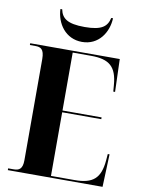

<svg xmlns="http://www.w3.org/2000/svg" viewBox="-99 -997 784 1064"><g transform="rotate(10 292.5 -465.0)"><path d="M302 -771C395 -771 446 -850 449 -930H439C428 -881 399 -855 302 -855C204 -855 173 -881 163 -930H153C156 -850 208 -771 302 -771ZM21 0H554L561 -184H551L548 -147C539 -46 498 -10 395 -10H262V-368H482V-378H262V-704H365C469 -704 510 -668 518 -566L521 -530H531L525 -714H21V-704H52C81 -704 102 -696 102 -639V-70C102 -20 82 -10 52 -10H21Z"/></g></svg>

Font: Noto Serif Display Condensed ExtraBold
Style: Regular
Weight: 800
Width: 3
Designer: Monotype Design Team
Foundry: Monotype Imaging Inc.
Version: Version 2.009